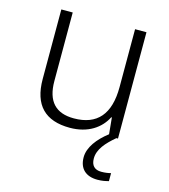

<svg xmlns="http://www.w3.org/2000/svg" viewBox="-111 -621 819 928"><g transform="rotate(15 298.0 -157.0)"><path d="M419 123C419 77 453 39 499 0H507V-532H450V-242C450 -107 392 -39 275 -39C185 -39 138 -87 138 -189V-532H81V-184C81 -53 145 10 268 10C359 10 420 -33 449 -91H452L460 -9C408 31 370 80 370 130C370 187 404 218 462 218C486 218 503 214 518 210V170C507 173 491 176 470 176C437 176 419 158 419 123Z"/></g></svg>

Font: Noto Sans Gujarati UI Light
Style: Regular
Weight: 300
Designer: Jelle Bosma - Monotype Design Team, Universal Thirst
Foundry: Monotype Imaging Inc.
Version: Version 2.106